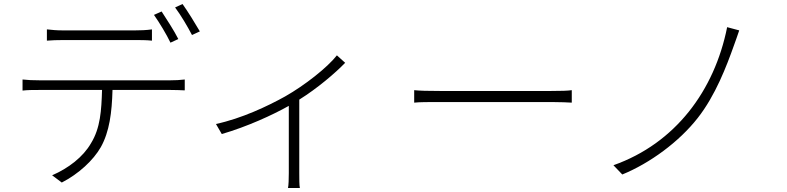

<svg xmlns="http://www.w3.org/2000/svg" viewBox="-20 -863 3910 954"><path d="M850 -826C879 -787 911 -733 934 -689L973 -707C951 -745 914 -805 887 -843ZM866 -669C845 -711 807 -769 783 -806L745 -789C772 -751 808 -691 827 -651ZM651 -664C676 -664 708 -664 735 -661V-717C708 -713 676 -712 651 -712H293C262 -712 240 -714 213 -717V-661C236 -663 264 -664 295 -664ZM174 -464C143 -464 119 -465 92 -468V-413C119 -416 143 -416 174 -416H487C484 -315 479 -227 432 -151C393 -83 320 -27 239 8L287 44C371 1 444 -67 481 -132C524 -209 536 -304 539 -416H828C851 -416 878 -415 898 -414V-468C875 -465 849 -464 828 -464Z M1654 -588C1606 -527 1494 -439 1397 -384C1311 -336 1180 -274 1053 -247L1082 -197C1209 -234 1335 -292 1415 -337V-3C1415 24 1414 59 1411 71H1470C1467 59 1467 24 1467 -3V-368C1557 -424 1647 -501 1695 -551Z M2038 -353C2065 -356 2109 -356 2165 -356H2720C2767 -356 2802 -354 2821 -353V-415C2801 -412 2771 -411 2719 -411H2165C2105 -411 2065 -412 2038 -415Z M3593 -728C3530 -413 3336 -151 3028 -42L3072 4C3209 -52 3354 -158 3447 -277C3535 -389 3590 -534 3627 -638C3635 -659 3645 -689 3653 -712Z"/></svg>

Font: Spoqa Han Sans Neo Light
Style: Regular
Weight: 300
Designer: [Spoqa Han Sans Neo] Dong-huui Kim  Younghwa Kang  Yujin Lee  [Noto Sans] Ryoko NISHIZUKA  (kana & ideographs); Paul D. 
Foundry: Spoqa (http://www.spoqa-han-sans.com)
Version: Version 1.000